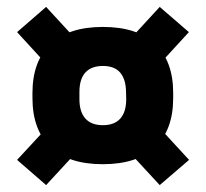

<svg xmlns="http://www.w3.org/2000/svg" viewBox="-20 -583 596 556"><path d="M277.5 -107.5Q178 -107.5 126 -157.2Q74 -207 74 -299V-314Q74 -405.5 126 -455.2Q178 -505 278 -505Q378 -505 429.8 -455.2Q481.5 -405.5 481.5 -314V-299Q481.5 -207 429.5 -157.2Q377.5 -107.5 277.5 -107.5ZM278 -220.5Q311.5 -220.5 328.5 -239.8Q345.5 -259 345.5 -296L345 -316.5Q344.5 -353.5 328 -372.8Q311.5 -392 278 -392Q244.5 -392 227.2 -373Q210 -354 210 -316.5V-296Q210 -259 227.2 -239.8Q244.5 -220.5 278 -220.5ZM423.5 -233 527.5 -120 442.5 -47 340 -158ZM216 -158 113.5 -47 29.5 -120 135 -234ZM127.5 -383 29.5 -490 113.5 -563 213.5 -454.5ZM340 -451.5 442.5 -563 527 -490 421.5 -375Z"/></svg>

Font: Anek Gurmukhi
Style: Bold
Weight: 700
Designer: Sarang Kulkarni (Gurmukhi), Yesha Goshar (Latin)
Foundry: Ek Type
Version: Version 1.003